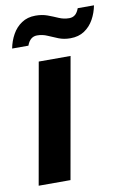

<svg xmlns="http://www.w3.org/2000/svg" viewBox="-83 -774 553 826"><g transform="rotate(-10 193.5 -361.5)"><path d="M18 0 111 -526H250L157 0ZM8 -601Q14 -633 29.5 -661Q45 -689 70.5 -706Q96 -723 131 -723Q160 -723 183 -714.5Q206 -706 227.5 -696.5Q249 -687 273 -687Q288 -687 298.5 -695.5Q309 -704 316 -723H387Q381 -691 365.5 -663Q350 -635 324.5 -618Q299 -601 263 -601Q235 -601 212 -610Q189 -619 168 -628.5Q147 -638 123 -638Q108 -638 97 -629Q86 -620 79 -601Z"/></g></svg>

Font: Archivo SemiBold
Style: Bold Italic
Weight: 700
Italic angle: -10°
Version: Version 2.001